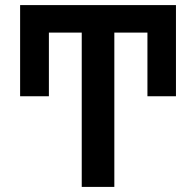

<svg xmlns="http://www.w3.org/2000/svg" viewBox="-20 -734 770 754"><path d="M301 0V-606H172V-356H59V-714H671V-356H559V-606H429V0Z"/></svg>

Font: Noto Sans SemiBold
Style: Regular
Weight: 600
Designer: Monotype Design Team
Foundry: Monotype Imaging Inc.
Version: Version 2.007